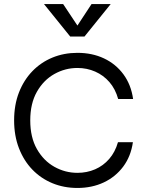

<svg xmlns="http://www.w3.org/2000/svg" viewBox="-20 -922 730 952"><path d="M639 -217Q629 -147 591 -96Q553 -45 494.5 -17.5Q436 10 364 10Q297 10 240 -13.5Q183 -37 140.5 -81Q98 -125 74 -187Q50 -249 50 -325Q50 -402 74 -463.5Q98 -525 140.5 -569Q183 -613 240 -636.5Q297 -660 364 -660Q437 -660 495.5 -632.5Q554 -605 592 -553.5Q630 -502 640 -431H566Q552 -481 522.5 -515Q493 -549 452 -567Q411 -585 364 -585Q303 -585 249.5 -555Q196 -525 163 -467Q130 -409 130 -325Q130 -241 163 -183Q196 -125 249.5 -95Q303 -65 364 -65Q411 -65 451.5 -82.5Q492 -100 521.5 -134Q551 -168 565 -217ZM384 -765H344L434 -902H529L399 -741H328L198 -902H293Z"/></svg>

Font: Syne
Style: Regular
Weight: 400
Designer: Lucas Descroix
Foundry: Bonjour Monde
Version: Version 2.200